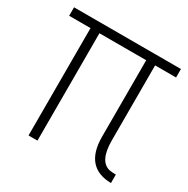

<svg xmlns="http://www.w3.org/2000/svg" viewBox="-150 -615 715 729"><g transform="rotate(30 207.5 -250.0)"><path d="M-27.3 -466.8V-503.9H441.4V-466.8H349.6V-138.7Q349.6 -45.9 400.4 -35.2Q411.1 -33.2 427.7 -33.2V3.9Q311.5 2 310.5 -129.9V-466.8H105.5V3.9H66.4V-466.8Z"/></g></svg>

Font: Post No Bills Colombo Light
Style: Regular
Weight: 300
Designer: Kosala Senevirathne, Siva Puranthara, Lasantha Premarathna, Tharique Azeez
Foundry: Mooniak
Version: Version 1.220 ; ttfautohint (v1.6)